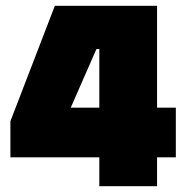

<svg xmlns="http://www.w3.org/2000/svg" viewBox="-20 -645 640 665"><path d="M524 0V-100H589V-272H524V-625H170L16 -225V-100H324V0ZM324 -475V-272H225L314 -475Z"/></svg>

Font: Black Han Sans
Style: Regular
Weight: 400
Width: 7
Designer: ZESSTYPE
Foundry: ZESSTYPE
Version: Version 1.00